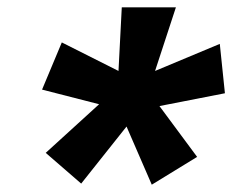

<svg xmlns="http://www.w3.org/2000/svg" viewBox="-20 -740 642 525"><path d="M95 -495 149 -624 304 -546 313 -720H461L404 -546L581 -620L595 -485L416 -450L519 -311L395 -235L326 -394L202 -238L105 -322L251 -455Z"/></svg>

Font: Radio Canada
Style: Italic
Weight: 400
Italic angle: -12°
Designer: Charles Daoud, Etienne Aubert Bonn, Alexandre Saumier Demers, Jacques Le Bailly
Foundry: Radio-Canada
Version: Version 2.104;gftools[0.9.28.dev5+ged2979d]